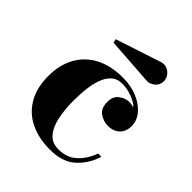

<svg xmlns="http://www.w3.org/2000/svg" viewBox="-184 -769 898 898"><g transform="rotate(45 265.0 -320.0)"><path d="M376 -538.6 146.5 -554.4 142.1 -573 366 -646.5Q385.5 -653.6 402.6 -646.7Q419.7 -639.9 430.3 -625.1Q440.9 -610.4 440.9 -593.3Q440.9 -567.9 421.1 -551.6Q401.4 -535.4 376 -538.6ZM426.3 -405.5Q412.4 -421.6 379.4 -434.7Q346.4 -447.8 311.5 -447.8Q276.9 -447.8 255.9 -427.4Q234.9 -407 224 -374.1Q213.1 -341.3 209.5 -303.2Q205.8 -265.1 205.8 -230Q205.8 -173.1 215.7 -125Q225.6 -76.9 249.8 -48Q273.9 -19 316.9 -19Q371.8 -19 407.5 -51.4Q443.1 -83.7 462.4 -136.7H483.9Q464.6 -74 418.5 -32Q372.3 10 289.1 10Q216.1 10 160.2 -16.7Q104.2 -43.5 72.6 -96.8Q41 -150.1 41 -230Q41 -300 69.7 -354.1Q98.4 -408.2 154.8 -439.1Q211.2 -470 294.2 -470Q347.7 -470 390.4 -451.9Q433.1 -433.8 457.9 -403.9Q482.7 -374 482.7 -338.4Q482.7 -301 460.1 -280.6Q437.5 -260.3 403.8 -260.3Q373.8 -260.3 347.8 -278Q321.8 -295.7 321.8 -338.9Q321.8 -375 345.9 -392.8Q370.1 -410.6 393.6 -410.6Q403.8 -410.6 412.1 -408.8Q420.4 -407 426.3 -405.5Z"/></g></svg>

Font: Bodoni* 11
Style: Bold
Weight: 700
Version: Version 2.000; ttfautohint (v1.8.1)